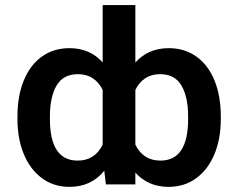

<svg xmlns="http://www.w3.org/2000/svg" viewBox="-20 -727 939 757"><path d="M644.5 9.8Q564.5 9.8 513.7 -46.4V0H397.5L391.1 -53.7Q339.4 9.8 253.9 9.8Q191.9 9.8 145.5 -24.4Q99.1 -58.6 74 -119.1Q48.8 -179.7 48.8 -257.8V-267.6Q48.8 -348.6 73.7 -409.7Q98.6 -470.7 145 -503.9Q191.4 -537.1 253.9 -537.1Q334.5 -537.1 384.8 -481V-707H513.7V-480.5Q564 -537.1 645.5 -537.1Q708 -537.1 754.4 -503.9Q800.8 -470.7 825.7 -409.7Q850.6 -348.6 850.6 -267.6V-257.8Q850.6 -179.7 825.4 -119.1Q800.3 -58.6 753.7 -24.4Q707 9.8 644.5 9.8ZM611.3 -434.6Q577.1 -434.6 552.7 -418.5Q528.3 -402.3 513.7 -372.6V-156.7Q544.4 -93.8 612.3 -93.8Q721.7 -93.8 721.7 -257.8V-267.6Q721.7 -345.2 695.3 -389.9Q668.9 -434.6 611.3 -434.6ZM286.1 -93.8Q354 -93.8 384.8 -156.7V-372.6Q370.1 -402.3 345.7 -418.5Q321.3 -434.6 287.1 -434.6Q229.5 -434.6 203.1 -389.9Q176.8 -345.2 176.8 -267.6V-257.8Q176.8 -93.8 286.1 -93.8Z"/></svg>

Font: Pretendard JP SemiBold
Style: Regular
Weight: 600
Designer: Base glyphs from Inter by Rasmus Andersson; Hangeul glyphs from Noto Sans CJK(Source Han Sans) by Jang Soo-young and Kan
Foundry: Kil Hyung-jin
Version: Version 1.309